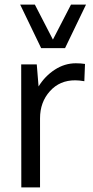

<svg xmlns="http://www.w3.org/2000/svg" viewBox="-20 -816 404 836"><path d="M67.9 -795.9H131.8L210.4 -643.6L289.1 -795.9H354.5L263.2 -606.4H159.2ZM310.1 -540.5Q332 -540.5 350.1 -537.6L347.2 -462.4Q324.7 -466.3 308.1 -466.3Q240.2 -466.8 197.3 -418.9Q154.3 -371.1 154.3 -300.8V0H72.8Q72.3 -493.2 72.3 -535.6H140.1L147.9 -439.5Q175.8 -484.9 218.8 -512.7Q261.7 -540.5 310.1 -540.5Z"/></svg>

Font: Oxygen-Regular
Style: Regular
Weight: 400
Designer: Vernon Adams
Foundry: Vernon Adams
Version: Version Release 0.2.3 webfont; ttfautohint (v0.93.3-1d66) -l